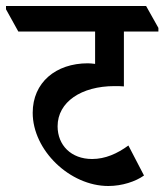

<svg xmlns="http://www.w3.org/2000/svg" viewBox="-69 -644 548 640"><path d="M292 -24C338 -24 383 -39 411 -59L359 -159C322 -132 282 -114 238 -114C168 -114 123 -160 123 -223C123 -304 202 -357 313 -357C323 -357 334 -357 344 -356V-539H459V-551L418 -624H-49V-613L-8 -539H248V-431C240 -432 231 -433 224 -433C117 -433 40 -369 40 -268C40 -143 164 -24 292 -24Z"/></svg>

Font: Noto Serif Devanagari Condensed SemiBold
Style: Regular
Weight: 600
Width: 3
Designer: Universal Thirst, Indian Type Foundry and the Monotype Design Team
Foundry: Monotype Imaging Inc.
Version: Version 2.004